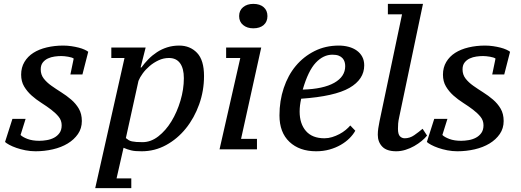

<svg xmlns="http://www.w3.org/2000/svg" viewBox="-20 -770 2686 990"><path d="M183 -44C159 -44 138.7 -47.2 122 -53.5C105.3 -59.8 93.3 -66.7 86 -74L112 -157H44L6 -38C10 -34 17.2 -29.2 27.5 -23.5C37.8 -17.8 50.2 -12.5 64.5 -7.5C78.8 -2.5 94.5 1.7 111.5 5C128.5 8.3 145.7 10 163 10C193.7 10 223.5 6.7 252.5 0C281.5 -6.7 307 -16.7 329 -30C351 -43.3 368.7 -59.7 382 -79C395.3 -98.3 402 -120.7 402 -146C402 -170.7 396.8 -191.8 386.5 -209.5C376.2 -227.2 363 -242.8 347 -256.5C331 -270.2 314 -282.7 296 -294C278 -305.3 261 -316.7 245 -328C229 -339.3 215.8 -351.7 205.5 -365C195.2 -378.3 190 -394 190 -412C190 -426.7 193.5 -438.5 200.5 -447.5C207.5 -456.5 216.3 -463.5 227 -468.5C237.7 -473.5 249.2 -476.8 261.5 -478.5C273.8 -480.2 285.3 -481 296 -481C306 -481 317.8 -479.8 331.5 -477.5C345.2 -475.2 354.7 -472 360 -468L343 -386H405L435 -503C431 -506.3 424.7 -510 416 -514C407.3 -518 397.2 -521.5 385.5 -524.5C373.8 -527.5 361.2 -530 347.5 -532C333.8 -534 320 -535 306 -535C276 -535 247.7 -531.8 221 -525.5C194.3 -519.2 171.3 -509.8 152 -497.5C132.7 -485.2 117.3 -469.5 106 -450.5C94.7 -431.5 89 -409.7 89 -385C89 -361.7 94.2 -341.3 104.5 -324C114.8 -306.7 127.7 -291.2 143 -277.5C158.3 -263.8 175.2 -251.2 193.5 -239.5C211.8 -227.8 228.7 -216.2 244 -204.5C259.3 -192.8 272.2 -180.7 282.5 -168C292.8 -155.3 298 -140.7 298 -124C298 -108 294.3 -94.8 287 -84.5C279.7 -74.2 270.3 -66 259 -60C247.7 -54 235.2 -49.8 221.5 -47.5C207.8 -45.2 195 -44 183 -44Z M581 150 617 -8C624.3 -4.7 631.2 -2 637.5 0C643.8 2 650.3 3.8 657 5.5C663.7 7.2 671.3 8.3 680 9C688.7 9.7 699 10 711 10C755.7 10 797.5 -0.7 836.5 -22C875.5 -43.3 909.5 -72 938.5 -108C967.5 -144 990.3 -185.3 1007 -232C1023.7 -278.7 1032 -327.3 1032 -378C1032 -432.7 1020 -472.5 996 -497.5C972 -522.5 941.3 -535 904 -535C882 -535 861.5 -532 842.5 -526C823.5 -520 805.8 -511.7 789.5 -501C773.2 -490.3 758.3 -478.2 745 -464.5C731.7 -450.8 719.7 -436.7 709 -422H705L731 -525H554V-471H622L471 200H657V150ZM851 -471C876.3 -471 895.5 -462 908.5 -444C921.5 -426 928 -400.3 928 -367C928 -329 922.2 -290.3 910.5 -251C898.8 -211.7 883.3 -176.2 864 -144.5C844.7 -112.8 822.2 -87 796.5 -67C770.8 -47 743.7 -37 715 -37C702.3 -37 691.7 -37.3 683 -38C674.3 -38.7 666.8 -39.7 660.5 -41C654.2 -42.3 648.5 -44.5 643.5 -47.5C638.5 -50.5 633.7 -54 629 -58L694 -353C698.7 -365 706 -377.8 716 -391.5C726 -405.2 737.8 -417.8 751.5 -429.5C765.2 -441.2 780.5 -451 797.5 -459C814.5 -467 832.3 -471 851 -471Z M1146 -471H1219L1112 0H1305V-54H1223L1327 -525H1146ZM1213 -687C1213 -667.7 1219.8 -652.3 1233.5 -641C1247.2 -629.7 1264.7 -624 1286 -624C1308.7 -624 1326.5 -629.7 1339.5 -641C1352.5 -652.3 1359 -667.7 1359 -687C1359 -706.3 1352.5 -721.7 1339.5 -733C1326.5 -744.3 1308.7 -750 1286 -750C1264.7 -750 1247.2 -744.3 1233.5 -733C1219.8 -721.7 1213 -706.3 1213 -687Z M1812 -96 1786 -123C1780 -115.7 1772.2 -108 1762.5 -100C1752.8 -92 1742 -84.8 1730 -78.5C1718 -72.2 1705.5 -67 1692.5 -63C1679.5 -59 1666.3 -57 1653 -57C1611 -57 1579.2 -69.5 1557.5 -94.5C1535.8 -119.5 1525 -153 1525 -195C1525 -205.7 1525.7 -216.3 1527 -227C1528.3 -237.7 1530.3 -249 1533 -261C1648.3 -269 1731.3 -287.7 1782 -317C1832.7 -346.3 1858 -385 1858 -433C1858 -449.7 1854.7 -464.3 1848 -477C1841.3 -489.7 1832 -500.3 1820 -509C1808 -517.7 1794 -524.2 1778 -528.5C1762 -532.8 1745 -535 1727 -535C1681 -535 1639.2 -525.5 1601.5 -506.5C1563.8 -487.5 1531.7 -462 1505 -430C1478.3 -398 1457.7 -360 1443 -316C1428.3 -272 1421 -225 1421 -175C1421 -116.3 1438.2 -70.8 1472.5 -38.5C1506.8 -6.2 1552.7 10 1610 10C1634.7 10 1657.7 7 1679 1C1700.3 -5 1719.7 -13 1737 -23C1754.3 -33 1769.3 -44.3 1782 -57C1794.7 -69.7 1804.7 -82.7 1812 -96ZM1694 -488C1707.3 -488 1718.2 -486.3 1726.5 -483C1734.8 -479.7 1741.5 -475.2 1746.5 -469.5C1751.5 -463.8 1755 -457.5 1757 -450.5C1759 -443.5 1760 -436.3 1760 -429C1760 -393 1741.2 -364.3 1703.5 -343C1665.8 -321.7 1611.7 -310 1541 -308C1559.7 -372.7 1582 -418.8 1608 -446.5C1634 -474.2 1662.7 -488 1694 -488Z M2053 -696 1937 -145C1934.3 -132.3 1932.2 -120.2 1930.5 -108.5C1928.8 -96.8 1928 -85.7 1928 -75C1928 -50.3 1935.7 -30 1951 -14C1966.3 2 1990.3 10 2023 10C2039 10 2055 7.5 2071 2.5C2087 -2.5 2102 -9 2116 -17C2130 -25 2142.7 -33.7 2154 -43C2165.3 -52.3 2174.7 -61.7 2182 -71L2159 -106C2145.7 -94.7 2131.3 -83.7 2116 -73C2100.7 -62.3 2084.3 -57 2067 -57C2057 -57 2048.7 -60.5 2042 -67.5C2035.3 -74.5 2032 -87.3 2032 -106C2032 -114.7 2032.3 -123.7 2033 -133C2033.7 -142.3 2035.7 -154.3 2039 -169L2161 -750H1980V-696Z M2358 -44C2334 -44 2313.7 -47.2 2297 -53.5C2280.3 -59.8 2268.3 -66.7 2261 -74L2287 -157H2219L2181 -38C2185 -34 2192.2 -29.2 2202.5 -23.5C2212.8 -17.8 2225.2 -12.5 2239.5 -7.5C2253.8 -2.5 2269.5 1.7 2286.5 5C2303.5 8.3 2320.7 10 2338 10C2368.7 10 2398.5 6.7 2427.5 0C2456.5 -6.7 2482 -16.7 2504 -30C2526 -43.3 2543.7 -59.7 2557 -79C2570.3 -98.3 2577 -120.7 2577 -146C2577 -170.7 2571.8 -191.8 2561.5 -209.5C2551.2 -227.2 2538 -242.8 2522 -256.5C2506 -270.2 2489 -282.7 2471 -294C2453 -305.3 2436 -316.7 2420 -328C2404 -339.3 2390.8 -351.7 2380.5 -365C2370.2 -378.3 2365 -394 2365 -412C2365 -426.7 2368.5 -438.5 2375.5 -447.5C2382.5 -456.5 2391.3 -463.5 2402 -468.5C2412.7 -473.5 2424.2 -476.8 2436.5 -478.5C2448.8 -480.2 2460.3 -481 2471 -481C2481 -481 2492.8 -479.8 2506.5 -477.5C2520.2 -475.2 2529.7 -472 2535 -468L2518 -386H2580L2610 -503C2606 -506.3 2599.7 -510 2591 -514C2582.3 -518 2572.2 -521.5 2560.5 -524.5C2548.8 -527.5 2536.2 -530 2522.5 -532C2508.8 -534 2495 -535 2481 -535C2451 -535 2422.7 -531.8 2396 -525.5C2369.3 -519.2 2346.3 -509.8 2327 -497.5C2307.7 -485.2 2292.3 -469.5 2281 -450.5C2269.7 -431.5 2264 -409.7 2264 -385C2264 -361.7 2269.2 -341.3 2279.5 -324C2289.8 -306.7 2302.7 -291.2 2318 -277.5C2333.3 -263.8 2350.2 -251.2 2368.5 -239.5C2386.8 -227.8 2403.7 -216.2 2419 -204.5C2434.3 -192.8 2447.2 -180.7 2457.5 -168C2467.8 -155.3 2473 -140.7 2473 -124C2473 -108 2469.3 -94.8 2462 -84.5C2454.7 -74.2 2445.3 -66 2434 -60C2422.7 -54 2410.2 -49.8 2396.5 -47.5C2382.8 -45.2 2370 -44 2358 -44Z"/></svg>

Font: PT Serif Caption
Style: Italic
Weight: 400
Italic angle: -12°
Designer: A.Korolkova, O.Umpeleva, V.Yefimov
Foundry: ParaType Ltd
Version: Version 1.000W OFL